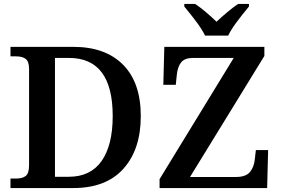

<svg xmlns="http://www.w3.org/2000/svg" viewBox="-20 -951 1420 971"><path d="M33 -48H61Q94 -48 110.5 -61.5Q127 -75 127 -116V-602Q127 -640 110 -653Q93 -666 61 -666H33V-714H351Q513 -714 602.5 -623.5Q692 -533 692 -364Q692 -196 604.5 -98Q517 0 351 0H33ZM328 -57Q438 -57 494 -137Q550 -217 550 -364Q550 -658 329 -658H258V-57ZM787 -45 1162 -658H956Q914 -658 896 -635.5Q878 -613 874 -571L869 -522H806L811 -714H1317V-668L941 -56H1174Q1223 -56 1244 -81Q1265 -106 1269 -148L1274 -192H1336L1331 0H787ZM912 -918V-931H967Q1015 -899 1075 -841Q1099 -864 1129.5 -889.5Q1160 -915 1184 -931H1239V-918Q1200 -871 1174 -835.5Q1148 -800 1134 -771H1017Q1003 -800 977 -835.5Q951 -871 912 -918Z"/></svg>

Font: Noto Serif SemiBold
Style: Regular
Weight: 600
Designer: Monotype Design Team
Foundry: Monotype Imaging Inc.
Version: Version 1.001